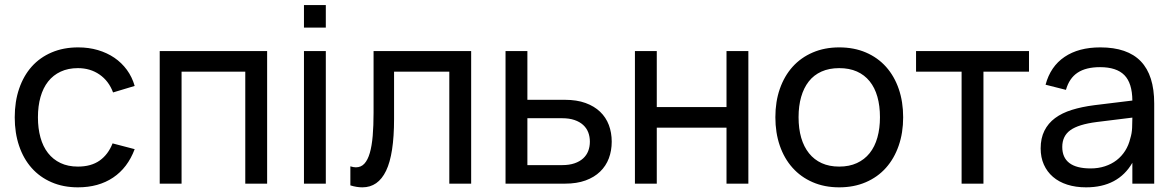

<svg xmlns="http://www.w3.org/2000/svg" viewBox="-20 -748 4781 782"><path d="M297.5 15Q237.5 15 189.8 -5.8Q142 -26.5 108.8 -64Q75.5 -101.5 57.8 -154Q40 -206.5 40 -270Q40 -334.5 58 -387Q76 -439.5 109.2 -476.8Q142.5 -514 190.5 -534.5Q238.5 -555 298.5 -555Q341.5 -555 378.8 -544Q416 -533 445.8 -512.8Q475.5 -492.5 496.8 -463.5Q518 -434.5 528.5 -398L440.5 -371.5Q423 -418.5 385.2 -444.5Q347.5 -470.5 297.5 -470.5Q257.5 -470.5 227 -456.2Q196.5 -442 176 -416Q155.5 -390 145 -353Q134.5 -316 134.5 -270Q134.5 -225 144.8 -188Q155 -151 175.5 -124.8Q196 -98.5 226.5 -84Q257 -69.5 297.5 -69.5Q351 -69.5 385.8 -94Q420.5 -118.5 438.5 -164L528.5 -140.5Q500 -64.5 440.8 -24.8Q381.5 15 297.5 15Z M630.5 0V-540H1068V0H979V-456H719.5V0Z M1218 -635.5V-727.5H1307V-635.5ZM1218 0V-540H1307V0Z M1407 -70.5Q1420 -66.5 1429.5 -66.5Q1450.5 -66.5 1464.2 -81.5Q1478 -96.5 1486.2 -125Q1494.5 -153.5 1498 -194.8Q1501.5 -236 1501.5 -288.5V-540H1899V0H1810V-456H1585V-263.5Q1585 -120 1552.5 -52.5Q1520 15 1456 15Q1432.5 15 1407 7Z M2281 0H2039V-540H2128V-341.5H2281Q2329 -341.5 2364.8 -328.5Q2400.5 -315.5 2424.2 -292.8Q2448 -270 2459.8 -238.8Q2471.5 -207.5 2471.5 -171Q2471.5 -134.5 2459.8 -103.2Q2448 -72 2424.2 -49Q2400.5 -26 2364.8 -13Q2329 0 2281 0ZM2269.5 -75.5Q2298.5 -75.5 2319.8 -82.8Q2341 -90 2355 -102.8Q2369 -115.5 2375.8 -133Q2382.5 -150.5 2382.5 -171Q2382.5 -191.5 2375.8 -209Q2369 -226.5 2355 -239.2Q2341 -252 2319.8 -259.2Q2298.5 -266.5 2269.5 -266.5H2128V-75.5Z M2566 0V-540H2655V-312H2939V-540H3028V0H2939V-228H2655V0Z M3398 15Q3338 15 3289.8 -6Q3241.5 -27 3207.8 -64.8Q3174 -102.5 3156 -155Q3138 -207.5 3138 -270.5Q3138 -334 3156.2 -386.2Q3174.5 -438.5 3208.2 -476Q3242 -513.5 3290.2 -534.2Q3338.5 -555 3398 -555Q3458.5 -555 3506.8 -534.2Q3555 -513.5 3588.8 -475.8Q3622.5 -438 3640.5 -385.8Q3658.5 -333.5 3658.5 -270.5Q3658.5 -207 3640.2 -154.5Q3622 -102 3588.2 -64.2Q3554.5 -26.5 3506.2 -5.8Q3458 15 3398 15ZM3398 -69.5Q3439 -69.5 3470 -83.8Q3501 -98 3522 -124.2Q3543 -150.5 3553.5 -187.8Q3564 -225 3564 -270.5Q3564 -317 3553.5 -354Q3543 -391 3522 -417Q3501 -443 3470 -456.8Q3439 -470.5 3398 -470.5Q3357 -470.5 3325.8 -456.5Q3294.5 -442.5 3274 -416.2Q3253.5 -390 3243 -353.2Q3232.5 -316.5 3232.5 -270.5Q3232.5 -224 3243.2 -187Q3254 -150 3275 -123.8Q3296 -97.5 3326.8 -83.5Q3357.5 -69.5 3398 -69.5Z M3896.5 0V-456H3711V-540H4171V-456H3985.5V0Z M4461.5 -555Q4572 -555 4626.5 -498.2Q4681 -441.5 4681 -326.5V0H4592V-85Q4563.5 -35.5 4516.2 -10.2Q4469 15 4403.5 15Q4361 15 4326.8 4Q4292.5 -7 4268.5 -27.8Q4244.5 -48.5 4231.5 -77.8Q4218.5 -107 4218.5 -143.5Q4218.5 -185 4233.8 -215.5Q4249 -246 4277.2 -267Q4305.5 -288 4345.8 -300.5Q4386 -313 4436.5 -319.5L4592 -338.5Q4591.5 -409.5 4559.5 -442Q4527.5 -474.5 4460.5 -474.5Q4403 -474.5 4369 -452Q4335 -429.5 4321.5 -382L4238.5 -403Q4258.5 -477.5 4315.8 -516.2Q4373 -555 4461.5 -555ZM4446.5 -251Q4372.5 -241.5 4339.5 -217.8Q4306.5 -194 4306.5 -149.5Q4306.5 -106 4335.5 -84Q4364.5 -62 4422 -62Q4453.5 -62 4480.2 -70.8Q4507 -79.5 4527.8 -95.5Q4548.5 -111.5 4562.8 -134Q4577 -156.5 4583.5 -184Q4590 -204.5 4591 -227Q4592 -249.5 4592 -267.5V-269Z"/></svg>

Font: Vela Sans Med
Style: Regular
Weight: 500
Designer: Principal design: Mikhail Sharanda - project Manrope.
Design modification: Ravid Balaliev
Foundry: Mikhail Sharanda
Version: Version 1.001